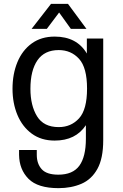

<svg xmlns="http://www.w3.org/2000/svg" viewBox="-20 -720 638 997"><path d="M285 -60Q349 -60 390.5 -105.5Q432 -151 432 -260Q432 -369 390.5 -414.5Q349 -460 285 -460Q211 -460 174.5 -407Q138 -354 138 -259Q138 -172 172.5 -116Q207 -60 285 -60ZM264 10Q194 10 145 -26Q96 -62 70.5 -123Q45 -184 45 -259Q45 -336 70.5 -397.5Q96 -459 145 -494.5Q194 -530 264 -530Q379 -530 431 -442V-520H516V8Q516 103 485.5 157.5Q455 212 402.5 234.5Q350 257 284 257Q176 257 128 208.5Q80 160 79 84V59H171V84Q171 130 196.5 158.5Q222 187 283 187Q358 187 392 140.5Q426 94 426 0V-70Q373 10 264 10ZM144 -570 245 -700H333L429 -570H348L287 -655L223 -570Z"/></svg>

Font: Hedvig Letters Sans
Style: Regular
Weight: 400
Designer: Alexander Örn & Tor Weibull
Foundry: Kanon Foundry
Version: Version 1.000; ttfautohint (v1.8.4.7-5d5b)